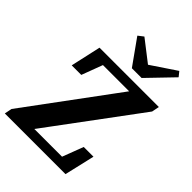

<svg xmlns="http://www.w3.org/2000/svg" viewBox="-280 -1001 1112 1112"><g transform="rotate(45 276.0 -444.5)"><path d="M-26.3 0H470.7L513.9 -185.9H434.1L374.1 -28.2L416 -57.2H283.6H153L155 -70.6L139 -31.4L569 -611.1L578.2 -657.1H92.1L50.7 -470.9H129L188.3 -628.9L149.9 -599.9H268.7H398L395 -584.2L411.3 -625.7L-17.2 -45.7L-26.3 0ZM230.4 -886.6 197.7 -861.3 308.8 -705.4H388.6L537.4 -859.9L514.1 -888.8L317 -756.6H398.2L230.4 -886.6Z"/></g></svg>

Font: Source Serif 4 Variable
Style: Italic
Weight: 400
Italic angle: -12°
Designer: Frank Grießhammer
Foundry: Adobe Systems Incorporated
Version: Version 4.004;hotconv 1.0.116;makeotfexe 2.5.65601